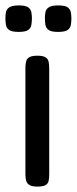

<svg xmlns="http://www.w3.org/2000/svg" viewBox="-40 -680 284 710"><path d="M98 10Q79 10 69.5 4.5Q60 -1 57 -11Q54 -21 54 -35V-430Q54 -444 57 -454Q60 -464 69.5 -469Q79 -474 99 -474Q118 -474 127.5 -468.5Q137 -463 139.5 -453Q142 -443 142 -428V-34Q142 -20 139.5 -10Q137 0 127.5 5Q118 10 98 10ZM175 -562Q150 -562 140 -569Q130 -576 128 -588Q126 -600 126 -612Q126 -624 128 -635Q130 -646 140.5 -653Q151 -660 175 -660Q200 -660 210 -653Q220 -646 222 -634.5Q224 -623 224 -611Q224 -600 222 -588Q220 -576 210 -569Q200 -562 175 -562ZM29 -562Q4 -562 -6 -569Q-16 -576 -18 -588Q-20 -600 -20 -612Q-20 -624 -18 -635Q-16 -646 -5.5 -653Q5 -660 30 -660Q54 -660 64 -653Q74 -646 76 -634.5Q78 -623 78 -611Q78 -600 76 -588Q74 -576 64 -569Q54 -562 29 -562Z"/></svg>

Font: Fredoka SemiCondensed
Style: Regular
Weight: 400
Width: 4
Designer: Ben Nathan
Foundry: Milena B. Brandão, Ben Nathan
Version: Version 2.001